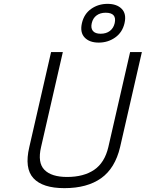

<svg xmlns="http://www.w3.org/2000/svg" viewBox="-20 -967 756 996"><path d="M193 -204Q174 -123 210.5 -86Q247 -49 328 -49Q414 -49 468.5 -86Q523 -123 542 -204L655 -697H716L603 -204Q577 -94 504.5 -42.5Q432 9 314 9Q201 9 153.5 -42.5Q106 -94 132 -204L245 -697H306ZM626 -847Q615 -799 577.5 -772.5Q540 -746 492 -746Q444 -746 419 -772.5Q394 -799 405 -847Q416 -895 453 -921Q490 -947 538 -947Q586 -947 611.5 -921Q637 -895 626 -847ZM456 -847Q450 -821 462 -806.5Q474 -792 502 -792Q531 -792 550 -806.5Q569 -821 575 -847Q587 -901 528 -901Q500 -901 481 -887Q462 -873 456 -847Z"/></svg>

Font: Panefresco 250wt
Style: Italic
Weight: 300
Version: Version 1.000